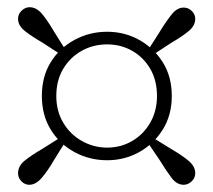

<svg xmlns="http://www.w3.org/2000/svg" viewBox="-20 -626 591 532"><path d="M399 -471 387 -482 422 -537Q441 -568 456 -586.5Q471 -605 489 -605Q502 -605 511.5 -595.5Q521 -586 521 -574Q521 -555 503 -540Q485 -525 454 -507ZM136 -360Q136 -318 155.5 -285.5Q175 -253 207.5 -235Q240 -217 277 -217Q315 -217 346.5 -235.5Q378 -254 396.5 -286.5Q415 -319 415 -360Q415 -403 396.5 -435Q378 -467 346.5 -485Q315 -503 277 -503Q238 -503 206 -485Q174 -467 155 -435Q136 -403 136 -360ZM96 -360Q96 -414 120.5 -453.5Q145 -493 186.5 -515.5Q228 -538 277 -538Q325 -538 365.5 -515.5Q406 -493 431 -453.5Q456 -414 456 -360Q456 -307 431 -267Q406 -227 365.5 -204.5Q325 -182 277 -182Q228 -182 186.5 -204.5Q145 -227 120.5 -267Q96 -307 96 -360ZM164 -484 153 -472 99 -507Q68 -525 49 -540Q30 -555 30 -574Q30 -587 40 -596.5Q50 -606 62 -606Q81 -606 96.5 -587.5Q112 -569 130 -538ZM152 -248 164 -238 130 -183Q112 -152 95.5 -133Q79 -114 61 -114Q49 -114 39.5 -123.5Q30 -133 30 -146Q30 -166 48.5 -181Q67 -196 98 -214ZM386 -236 398 -248 453 -214Q484 -196 502.5 -180.5Q521 -165 521 -146Q521 -133 511 -123.5Q501 -114 489 -114Q470 -114 455.5 -133Q441 -152 422 -183Z"/></svg>

Font: Noto Serif JP
Style: Regular
Weight: 400
Designer: Ryoko NISHIZUKA  (kana & ideographs); Frank Grießhammer (Latin, Greek & Cyrillic); Wenlong ZHANG  (bopomofo); Sandoll Co
Foundry: Adobe
Version: Version 2.003-H1;hotconv 1.1.1;makeotfexe 2.6.0